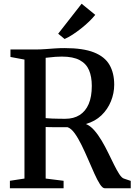

<svg xmlns="http://www.w3.org/2000/svg" viewBox="-20 -1008 722 1028"><path d="M33 0V-40L111 -52V-689L36 -703V-743H164Q195 -743 222 -745Q249 -747 274.5 -748.8Q300 -750.5 326 -750.5Q425 -750.5 483 -727.5Q541 -704.5 566.2 -660.8Q591.5 -617 591.5 -554.5Q591.5 -509 574 -465.8Q556.5 -422.5 522.8 -390.2Q489 -358 439.5 -344Q463 -335 484 -311.2Q505 -287.5 524 -255.5Q543 -223.5 559.5 -189.5Q576 -155.5 590.8 -125.8Q605.5 -96 618.5 -76Q631.5 -56 643 -52L680 -39.5V0H541Q529 0 515 -21.8Q501 -43.5 485.2 -78.8Q469.5 -114 452.2 -154Q435 -194 416.8 -231.2Q398.5 -268.5 379.8 -294.5Q361 -320.5 341.5 -327Q330.5 -327 314 -327Q297.5 -327 279.8 -327Q262 -327 247 -327.2Q232 -327.5 224.5 -328V-52L320.5 -40V0ZM329.5 -372Q374.5 -372 406.2 -392Q438 -412 454.8 -451Q471.5 -490 471.5 -548Q471.5 -597 456.8 -632Q442 -667 406.8 -686Q371.5 -705 311 -705Q292.5 -705 277.2 -703.8Q262 -702.5 248.8 -701Q235.5 -699.5 224.5 -698.5V-375.5Q238.5 -374 259 -373.2Q279.5 -372.5 299.2 -372.2Q319 -372 329.5 -372ZM325.5 -799.5 291.5 -827.5 417 -988 490 -928.5Q476.5 -911.5 456.8 -892.5Q437 -873.5 414.2 -855.5Q391.5 -837.5 369 -822.8Q346.5 -808 326.5 -799.5Z"/></svg>

Font: Merriweather 60pt Medium
Style: Regular
Weight: 500
Version: Version 2.100